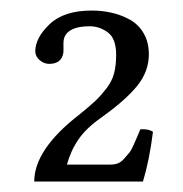

<svg xmlns="http://www.w3.org/2000/svg" viewBox="-20 -708 347 364"><path d="M73.2 -586.9Q63.5 -586.9 55.2 -594Q46.9 -601.1 46.9 -610.8Q46.9 -636.2 74 -662.1Q101.1 -688 153.8 -688Q173.8 -688 191.9 -683.8Q210 -679.7 226.3 -670.7Q242.7 -661.6 252.4 -644.8Q262.2 -627.9 262.2 -605Q262.2 -572.8 240.5 -545.7Q218.8 -518.6 172.9 -485.8Q142.6 -464.4 128.9 -443.8Q114.3 -422.9 106.9 -396H189.9Q197.3 -396 203.6 -398.4Q210 -400.9 215.8 -407.7L225.1 -418.5Q228.5 -422.4 233.6 -433.8Q238.8 -445.3 239.7 -447.8L246.1 -462.9Q262.2 -463.9 270 -458Q263.2 -403.8 251 -363.8H44.9Q44.9 -424.8 130.9 -491.2Q150.9 -507.3 161.1 -517.1Q171.4 -526.9 181.9 -540.5Q192.4 -554.2 196.3 -569.1Q200.2 -584 200.2 -604Q200.2 -634.8 184.6 -646.5Q168.9 -658.2 149.9 -658.2Q110.4 -658.2 102.1 -637.2Q100.1 -632.3 100.3 -622.3Q100.6 -612.3 100.1 -607.9Q96.7 -586.9 73.2 -586.9Z"/></svg>

Font: Linux Libertine Display G
Style: Regular
Weight: 400
Designer: Philipp H. Poll
Foundry: Philipp H. Poll
Version: Version 5.0.9